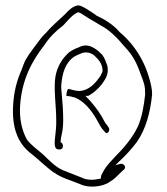

<svg xmlns="http://www.w3.org/2000/svg" viewBox="-20 -710 623 717"><path d="M29 -317C24 -235 46 -179 88 -143C123 -116 152 -86 182 -65H183C210 -45 247 -36 280 -22C313 -6 366 -13 390 -31H391V-32C408 -41 418 -54 433 -68L442 -76C445 -78 447 -82 447 -85C447 -94 438 -100 429 -98L411 -93L425 -107C448 -128 473 -155 492 -181C524 -228 541 -287 548 -357C548 -368 547 -377 545 -387C527 -475 483 -543 427 -590C402 -619 372 -637 338 -653V-654C324 -663 287 -690 272 -690C254 -688 237 -673 224 -658C198 -633 172 -612 151 -586H150C141 -577 133 -568 126 -558C111 -538 90 -511 77 -489C70 -477 66 -462 60 -448C43 -409 32 -369 29 -317ZM357 -44C355 -42 355 -43 350 -42C333 -38 306 -36 287 -46C265 -55 239 -65 216 -74C187 -86 164 -111 141 -133C122 -150 94 -169 79 -191V-192C62 -223 52 -266 55 -314C61 -413 100 -483 146 -542C164 -570 188 -594 216 -615L238 -639C248 -649 258 -659 271 -664H273C278 -663 285 -659 295 -652C317 -637 336 -628 356 -615C390 -598 419 -567 446 -535C475 -504 488 -481 505 -434C519 -397 522 -390 522 -358V-357C517 -313 511 -277 496 -240C475 -194 439 -154 409 -124C393 -106 377 -91 366 -70L359 -57C358 -55 357 -52 357 -48ZM185 -407C182 -357 190 -312 190 -260C190 -249 190 -239 189 -229C187 -195 175 -152 199 -152H204C211 -152 215 -157 215 -165C215 -171 212 -177 206 -179L208 -197C213 -216 216 -237 216 -260C216 -294 214 -323 211 -353L209 -376C208 -387 209 -397 210 -404C215 -453 235 -490 268 -504L282 -510C300 -519 322 -513 335 -500C346 -489 363 -473 363 -446C363 -441 360 -436 358 -433C356 -427 352 -422 346 -414C329 -391 301 -366 267 -371L256 -373C248 -375 241 -377 235 -378C233 -378 228 -365 228 -357V-352C230 -352 237 -351 243 -350H244C246 -349 253 -347 255 -347H256C294 -334 323 -296 342 -262C351 -247 354 -238 364 -226L372 -217C374 -215 375 -213 378 -213C384 -213 388 -220 388 -226C388 -230 387 -233 385 -235L379 -244C369 -254 366 -267 358 -278C348 -295 331 -317 317 -333L299 -352H310L311 -353C329 -362 346 -378 360 -395C374 -416 387 -431 381 -464C376 -477 371 -494 362 -505C341 -527 310 -552 276 -534L261 -528C246 -520 240 -518 228 -505C207 -483 188 -451 185 -407ZM356 -610C356 -610 356 -609 356 -609C356 -609 356 -610 356 -610ZM548 -352Z"/></svg>

Font: Stray Cat
Style: LtCn
Weight: 300
Version: Version 1.0